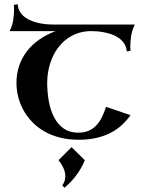

<svg xmlns="http://www.w3.org/2000/svg" viewBox="-20 -640 671 900"><path d="M24.9 -494.1Q38.6 -521 42.2 -547.6Q45.9 -574.2 45.9 -594.2Q45.9 -599.6 45.7 -603.8Q45.4 -607.9 45.4 -610.8Q44.9 -614.3 44.9 -617.2L63 -620.1Q64.5 -598.1 75 -582.5Q85.4 -566.9 100.8 -556.4Q116.2 -545.9 134.8 -539.6Q153.3 -533.2 171.4 -530Q189.5 -526.9 204.8 -525.9Q220.2 -524.9 230 -524.9H611.8Q598.6 -497.6 594.7 -471.2Q590.8 -444.8 590.8 -424.8Q590.8 -419.4 590.8 -415.3Q590.8 -411.1 591.3 -408.2Q591.3 -404.8 591.8 -401.9L574.2 -398.9Q572.3 -420.9 561.8 -436.5Q551.3 -452.1 535.9 -462.6Q520.5 -473.1 502 -479.5Q483.4 -485.8 465.6 -489Q447.8 -492.2 432.1 -493.2Q416.5 -494.1 407.2 -494.1H397.9Q351.6 -491.7 315.2 -471.4Q278.8 -451.2 253.7 -418.2Q228.5 -385.3 215.1 -342.8Q201.7 -300.3 201.2 -253.9Q201.2 -207.5 209 -164.8Q216.8 -122.1 233.9 -89.4Q251 -56.6 278.8 -37.4Q306.6 -18.1 346.2 -18.1Q375 -18.1 396 -27.3Q417 -36.6 432.1 -53Q447.3 -69.3 458 -91.3Q468.8 -113.3 477.1 -139.2L591.8 -100.1Q574.2 -75.2 551.5 -54.2Q528.8 -33.2 499.3 -17.8Q469.7 -2.4 432.6 6.3Q395.5 15.1 349.1 15.1Q299.8 15.1 259 4.4Q218.3 -6.3 185.8 -25.4Q153.3 -44.4 129.2 -70.1Q105 -95.7 88.9 -125.5Q72.8 -155.3 64.9 -187.5Q57.1 -219.7 57.1 -252Q57.1 -293 69.3 -329.8Q81.5 -366.7 104.7 -397.7Q127.9 -428.7 162.1 -453.1Q196.3 -477.5 240.2 -494.1ZM272 229Q281.7 215.8 284.7 201.2Q287.6 186.5 284.9 171.4Q282.2 156.2 274.2 140.9Q266.1 125.5 254.4 110.8L315.4 49.8L377.4 110.8Q366.7 140.1 342.5 174.8Q318.4 209.5 282.2 240.2Z"/></svg>

Font: Uncial Antiqua
Style: Regular
Weight: 400
Version: Version 1.000